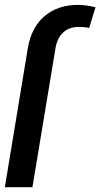

<svg xmlns="http://www.w3.org/2000/svg" viewBox="-55 -781 418 801"><path d="M80.3 0H-34.8L61.1 -579.9Q75.6 -666.9 131 -713.8Q186.4 -760.7 272 -760.7Q301.1 -760.7 343.4 -750.7L317.1 -664.4Q300.1 -668.7 273.8 -668.7Q233.7 -668.7 208.6 -645.6Q183.6 -622.5 176.5 -579.9Z"/></svg>

Font: Karasuma Gothic
Style: Medium Italic
Weight: 500
Italic angle: 9.39998°
Designer: Rasmus Andersson / Ryoko Nishizuka
Foundry: Genbu
Version: Version 1.00